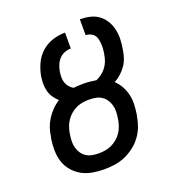

<svg xmlns="http://www.w3.org/2000/svg" viewBox="-135 -841 869 955"><g transform="rotate(-20 300.0 -363.5)"><path d="M255 8Q223 8 192.5 2.5Q162 -3 136.5 -17Q111 -31 91.5 -54Q72 -77 63 -105Q54 -133 53.5 -164.5Q53 -196 58 -227L60 -235Q63 -258 70.5 -280.5Q78 -303 91 -323.5Q104 -344 121.5 -362Q139 -380 160 -393Q146 -405 135 -421Q124 -437 119 -455.5Q114 -474 114 -494.5Q114 -515 117 -535Q123 -568 137.5 -599.5Q152 -631 178.5 -654.5Q205 -678 238 -688Q271 -698 303 -698V-614Q286 -614 269.5 -607.5Q253 -601 240.5 -587.5Q228 -574 221.5 -557Q215 -540 212 -523V-522Q210 -507 210 -492.5Q210 -478 215 -465Q220 -452 229 -441.5Q238 -431 250 -425Q263 -427 276.5 -427.5Q290 -428 302 -428Q319 -428 335.5 -426.5Q352 -425 369 -422Q385 -429 399.5 -440Q414 -451 424.5 -465.5Q435 -480 441 -496.5Q447 -513 449 -530L450 -531Q452 -544 453 -557.5Q454 -571 453 -583.5Q452 -596 449.5 -608.5Q447 -621 439.5 -630.5Q432 -640 420 -645.5Q408 -651 395 -651V-735Q422 -735 448 -729Q474 -723 494 -708Q514 -693 527 -671Q540 -649 545.5 -624Q551 -599 550 -572Q549 -545 544 -518Q541 -498 534.5 -478Q528 -458 515.5 -440Q503 -422 486.5 -407Q470 -392 451 -382Q469 -365 481 -343.5Q493 -322 499 -297Q505 -272 504 -246Q503 -220 499 -193L497 -185Q493 -158 483 -131.5Q473 -105 455.5 -81.5Q438 -58 414 -40Q390 -22 364 -11Q338 0 310 4Q282 8 255 8ZM255 -76Q272 -76 289 -78.5Q306 -81 322.5 -88.5Q339 -96 353 -107.5Q367 -119 377.5 -134Q388 -149 394 -165.5Q400 -182 403 -199L404 -207Q407 -224 407.5 -241.5Q408 -259 403.5 -275.5Q399 -292 390 -305.5Q381 -319 367.5 -328Q354 -337 337 -340.5Q320 -344 302 -344Q285 -344 268 -341.5Q251 -339 235 -332Q219 -325 204.5 -313Q190 -301 179.5 -286Q169 -271 163 -254.5Q157 -238 154 -221L153 -214Q150 -196 149.5 -178.5Q149 -161 153.5 -144.5Q158 -128 167 -114.5Q176 -101 189.5 -92Q203 -83 220 -79.5Q237 -76 255 -76Z"/></g></svg>

Font: Iosevka Medium Extended
Style: Italic
Weight: 500
Width: 7
Italic angle: -9°
Monospace: yes
Designer: Belleve Invis
Foundry: Belleve Invis
Version: Version 32.5.0; ttfautohint (v1.8.4)